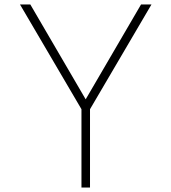

<svg xmlns="http://www.w3.org/2000/svg" viewBox="-20 -845 772 865"><path d="M347 0V-353L70 -825H116.5L366 -397.5L615.5 -825H662.5L385.5 -353V0Z"/></svg>

Font: Spartan Thin ExtraLight
Style: Regular
Weight: 250
Version: Version 1.004